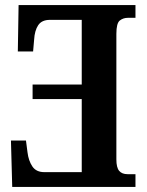

<svg xmlns="http://www.w3.org/2000/svg" viewBox="-20 -734 576 754"><path d="M512 0H28L23 -182H82L88 -136Q92 -103 107 -80.5Q122 -58 154 -58H301V-345H108V-402H301V-656H176Q144 -656 130 -635Q116 -614 114 -578L110 -532H50L53 -714H512V-664H482Q464 -664 450.5 -653.5Q437 -643 437 -601V-108Q437 -76 448 -63Q459 -50 481 -50H512Z"/></svg>

Font: Noto Serif ExtraCondensed
Style: Bold
Weight: 700
Width: 2
Designer: Monotype Design Team
Foundry: Monotype Imaging Inc.
Version: Version 2.014; ttfautohint (v1.8.4.7-5d5b)